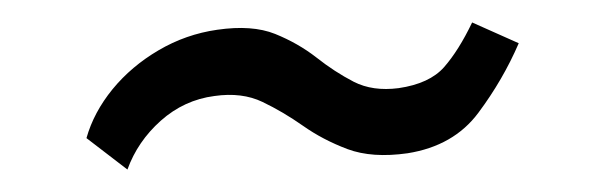

<svg xmlns="http://www.w3.org/2000/svg" viewBox="-20 -380 539 171"><path d="M57 -257Q63.5 -280 80.2 -300.5Q97 -321 121.2 -335.2Q145.5 -349.5 173.5 -353.5Q204.5 -358 225 -349.8Q245.5 -341.5 261.8 -328.8Q278 -316 295 -307.2Q312 -298.5 335 -301.5Q362.5 -305.5 375.5 -320.2Q388.5 -335 400.5 -360L442 -341.5Q428 -309 406 -279.5Q384 -250 343 -243.5Q311.5 -239 289.5 -247.2Q267.5 -255.5 249.8 -268Q232 -280.5 213.8 -289.2Q195.5 -298 171 -294.5Q144 -291 123.2 -272.5Q102.5 -254 93.5 -229Z"/></svg>

Font: Merriweather 24pt SemiCondensed Light
Style: Regular
Weight: 300
Width: 4
Designer: Eben Sorkin
Foundry: Eben Sorkin
Version: Version 2.100